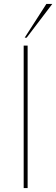

<svg xmlns="http://www.w3.org/2000/svg" viewBox="-20 -953 285 973"><path d="M100 0H120V-722H100ZM245 -933H215L105 -762H115Z"/></svg>

Font: Perun Thin
Style: Regular
Weight: 100
Foundry: Copyright (c) Stefan Peev, Context Ltd, 2016
Version: Version 1.089